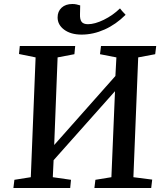

<svg xmlns="http://www.w3.org/2000/svg" viewBox="-20 -940 817 960"><path d="M555 -484 248 -139 244 -54 335 -41 331 0H47L52 -41L134 -54L158 -653L75 -670L79 -710H356L352 -669L268 -653L251 -215L557 -560L562 -653L480 -669L485 -710H761L756 -669L671 -653L647 -54L741 -42L736 0H452L457 -41L537 -54ZM388 -767Q334 -767 301 -791.5Q268 -816 268 -853Q268 -883 288 -901.5Q308 -920 342 -920Q353 -920 362 -918Q371 -916 381 -913L380 -869Q379 -843 388 -831Q397 -819 420 -819Q454 -819 499 -841Q544 -863 580 -898Q580 -897 590 -885.5Q600 -874 608 -866Q560 -818 503 -792.5Q446 -767 388 -767Z"/></svg>

Font: Literata 36pt Medium
Style: Italic
Weight: 500
Italic angle: -2°
Designer: Latin by Veronika Burian and Jose Scaglione. Greek by Irene Vlachou. Cyrillic by Vera Evstafieva
Foundry: TypeTogether
Version: Version 3.002